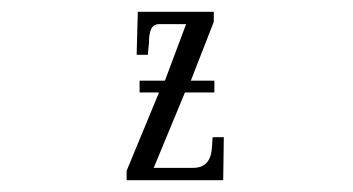

<svg xmlns="http://www.w3.org/2000/svg" viewBox="-20 -520 599 326"><path d="M195 -214H359L360 -287H341L340 -271C339 -253 333 -235 308 -235H241L294 -363H344V-383H304L343 -483V-500H214L212 -427H231L233 -448C233 -467 237 -479 250 -479H296L260 -383H217V-363H250L195 -230Z"/></svg>

Font: Noto Serif Condensed Semi
Style: Regular
Weight: 600
Width: 3
Designer: Monotype Design Team
Foundry: Monotype Imaging Inc.
Version: Version 1.002